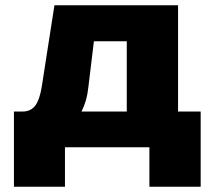

<svg xmlns="http://www.w3.org/2000/svg" viewBox="-20 -560 816 730"><path d="M33 150V-136H66Q97 -136 114 -158.5Q131 -181 139 -232L187 -540H657V-136H743V150H548V0H227V150ZM316 -229Q313 -201 306.5 -178.5Q300 -156 290 -136H462V-403H337Z"/></svg>

Font: Geist Black
Style: Regular
Weight: 400
Designer: Basement.studio, Andrés Briganti, Mateo Zaragoza
Foundry: Basement.studio, Vercel, Andrés Briganti, Guido Ferreyra, Mateo Zaragoza
Version: Version 1.401